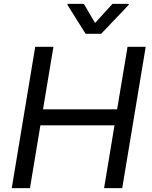

<svg xmlns="http://www.w3.org/2000/svg" viewBox="-20 -968 780 988"><path d="M40.5 0H134.2L187.9 -323.2H569.2L515.6 0H609L729.8 -727.3H636.4L582.7 -405.5H201.3L255 -727.3H161.2ZM327.4 -942.5 420.5 -794H500.4L642 -942.5L642.8 -948.2H558.9L469.1 -849.8L411.6 -948.2H328.1Z"/></svg>

Font: Margiela Sans Text
Style: Italic
Weight: 400
Italic angle: -9.39999°
Designer: Stefan Endress, Andreas Faust
Version: Version 1.100;FEAKit 1.0